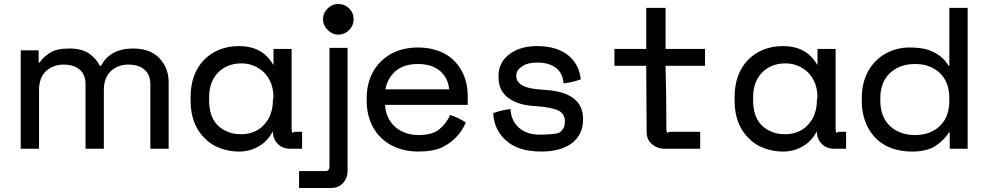

<svg xmlns="http://www.w3.org/2000/svg" viewBox="-20 -739 4895 954"><path d="M476 -412H482Q527 -498 642 -498Q749 -498 795 -419Q818 -381 818 -329V0H727V-321Q727 -367 699 -392Q670 -418 618 -418Q566 -418 531 -386Q496 -353 496 -292V0H405V-321Q405 -367 377 -392Q348 -418 296 -418Q244 -418 209 -386Q174 -353 174 -292V0H83V-489H172V-428H177Q192 -453 227 -476Q261 -498 324 -498Q386 -498 423 -473Q459 -447 476 -412Z M996 -444Q1064 -510 1168 -510Q1284 -510 1337 -418H1339V-496H1429V-96Q1429 -85 1434 -78Q1438 -84 1450 -84H1475H1481V0H1422Q1384 0 1360 -24Q1336 -48 1336 -84H1334Q1309 -36 1264 -11Q1220 14 1168 14Q1118 14 1073 -3Q1027 -20 996 -53Q927 -122 927 -240V-256Q927 -374 996 -444ZM1336 -242Q1336 -248 1339 -254Q1339 -329 1294 -377Q1247 -424 1179 -424Q1109 -424 1063 -378Q1019 -331 1019 -256V-240Q1019 -159 1062 -116Q1108 -72 1178 -72Q1248 -72 1292 -119Q1336 -166 1336 -242Z M1661 -567Q1631 -567 1608 -590Q1585 -613 1585 -643Q1585 -674 1608 -697Q1630 -719 1661 -719Q1693 -719 1715 -697Q1737 -675 1737 -643Q1737 -612 1715 -590Q1692 -567 1661 -567ZM1617 87V-501H1707V111Q1707 146 1684 171Q1662 195 1624 195H1466V111H1596Q1609 111 1613 104Q1617 99 1617 87Z M2179 -8Q2134 14 2058 14Q1984 14 1923 -18Q1865 -50 1834 -106Q1802 -164 1802 -238V-250Q1802 -325 1834 -383Q1865 -438 1922 -471Q1981 -503 2056 -503Q2131 -503 2188 -473Q2241 -445 2273 -389Q2304 -334 2304 -259V-224V-218H1893Q1898 -148 1944 -108Q1991 -68 2060 -68Q2128 -68 2162 -96Q2196 -124 2214 -162Q2215 -168 2215 -168.5Q2215 -169 2216 -168Q2259 -154 2295 -130Q2293 -133 2292 -124Q2255 -46 2179 -8ZM2166 -387Q2125 -421 2057 -421Q1988 -421 1947 -387Q1905 -351 1895 -295H2212Q2206 -353 2166 -387Z M2693 -292Q2877 -279 2877 -148V-142Q2877 -71 2821 -27Q2765 14 2670 14Q2552 14 2491 -44Q2436 -95 2431 -172V-175V-177Q2471 -192 2517 -197Q2517 -200 2517 -191Q2521 -137 2560 -103Q2599 -70 2661 -70Q2721 -70 2756 -78Q2787 -97 2787 -135Q2787 -173 2756 -189Q2723 -206 2639 -212Q2554 -216 2505 -253Q2457 -288 2457 -356Q2457 -353 2457 -362Q2457 -432 2516 -473Q2568 -510 2649 -510Q2749 -510 2807 -461Q2856 -418 2865 -351Q2865 -348 2866 -345Q2826 -330 2780 -325L2779 -331Q2775 -377 2742 -402Q2707 -428 2653 -428Q2606 -428 2584 -415Q2545 -394 2545 -363Q2545 -332 2575 -315Q2606 -296 2693 -292Z M3193 -82Q3193 -190 3191 -412H3033V-496H3191V-700H3287V-496H3483V-412H3287Q3291 -267 3291 -96Q3291 -85 3296 -78Q3301 -84 3312 -84H3459V0H3284Q3245 0 3219 -23Q3193 -46 3193 -82Z M3699 -444Q3767 -510 3871 -510Q3987 -510 4040 -418H4042V-496H4132V-96Q4132 -85 4137 -78Q4141 -84 4153 -84H4178H4184V0H4125Q4087 0 4063 -24Q4039 -48 4039 -84H4037Q4012 -36 3967 -11Q3923 14 3871 14Q3821 14 3776 -3Q3730 -20 3699 -53Q3630 -122 3630 -240V-256Q3630 -374 3699 -444ZM4039 -242Q4039 -248 4042 -254Q4042 -329 3997 -377Q3950 -424 3882 -424Q3812 -424 3766 -378Q3722 -331 3722 -256V-240Q3722 -159 3765 -116Q3811 -72 3881 -72Q3951 -72 3995 -119Q4039 -166 4039 -242Z M4380 -16Q4325 -46 4294 -103Q4262 -161 4262 -238V-251Q4262 -328 4294 -386Q4325 -441 4379 -472Q4435 -503 4497 -503Q4560 -503 4596 -490Q4663 -465 4693 -412H4697V-700H4788V0H4699V-81H4695Q4674 -46 4630 -15Q4586 14 4512 14Q4437 14 4380 -16ZM4527 -68Q4603 -68 4650 -113Q4697 -158 4697 -240V-249Q4697 -331 4650 -376Q4603 -421 4527 -421Q4450 -421 4402 -376Q4354 -331 4354 -249V-240Q4354 -158 4402 -113Q4450 -68 4527 -68Z"/></svg>

Font: Rilu
Style: Bold
Weight: 500
Designer: Alí Sinisterra
Foundry: Alí Sinisterra
Version: ""